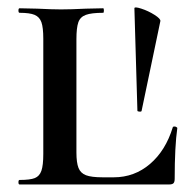

<svg xmlns="http://www.w3.org/2000/svg" viewBox="-20 -490 506 510"><path d="M183 -85Q183 -58 188.5 -44Q194 -30 208.5 -24.5Q223 -19 253 -19H282Q337 -19 378.5 -54.5Q420 -90 439 -152Q439 -154 444 -154Q446 -154 448.5 -152.5Q451 -151 451 -150Q444 -101 444 -15Q444 -7 441 -3.5Q438 0 429 0H32Q29 0 29 -6Q29 -12 32 -12Q60 -12 72.5 -17Q85 -22 90 -36.5Q95 -51 95 -81V-387Q95 -417 90 -431Q85 -445 72 -450.5Q59 -456 32 -456Q29 -456 29 -462Q29 -468 32 -468L79 -467Q119 -465 142 -465Q168 -465 208 -467L254 -468Q256 -468 256 -462Q256 -456 254 -456Q223 -456 208 -450.5Q193 -445 188 -430.5Q183 -416 183 -386ZM406 -434 356 -195Q355 -193 350 -193.5Q345 -194 345 -196L337 -468Q337 -473 355.5 -467Q374 -461 390.5 -450.5Q407 -440 406 -434Z"/></svg>

Font: Cormorant SC SemiBold
Style: Regular
Weight: 600
Designer: Christian Thalmann (Catharsis Fonts)
Version: Version 3.000